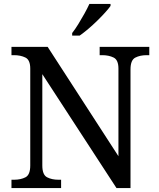

<svg xmlns="http://www.w3.org/2000/svg" viewBox="-20 -951 803 971"><path d="M38 0V-42H51Q85 -42 109 -54.5Q133 -67 133 -114V-604Q133 -648 108.5 -660Q84 -672 51 -672H38V-714H221L579 -161V-604Q579 -648 554.5 -660Q530 -672 497 -672H484V-714H735V-672H722Q688 -672 664 -659.5Q640 -647 640 -600V0H569L194 -576V-114Q194 -67 218 -54.5Q242 -42 276 -42H289V0ZM345 -784Q360 -803 376 -829Q392 -855 407 -882Q422 -909 432 -931H539V-921Q530 -908 512 -888Q494 -868 471.5 -846Q449 -824 426 -804.5Q403 -785 383 -771H345Z"/></svg>

Font: Noto Serif Test
Style: Regular
Weight: 400
Version: Version 1.000